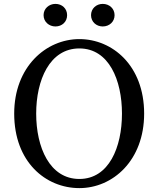

<svg xmlns="http://www.w3.org/2000/svg" viewBox="-20 -951 813 987"><path d="M265 -815C299 -815 325 -839 325 -873C325 -907 299 -931 265 -931C232 -931 204 -907 204 -873C204 -839 232 -815 265 -815ZM508 -815C542 -815 569 -839 569 -873C569 -907 542 -931 508 -931C475 -931 448 -907 448 -873C448 -839 475 -815 508 -815ZM166 -367C166 -539 235 -702 388 -702C540 -702 607 -539 607 -367C607 -194 540 -31 388 -31C235 -31 166 -194 166 -367ZM388 -750C216 -750 53 -607 53 -367C53 -118 215 16 388 16C560 16 721 -126 721 -367C721 -614 558 -750 388 -750Z"/></svg>

Font: Noto Serif SC Medium
Style: Regular
Weight: 500
Designer: Ryoko NISHIZUKA 西塚涼子 (kana & ideographs); Frank Grießhammer (Latin, Greek & Cyrillic); Wenlong ZHANG 张文龙 (bopomofo); San
Foundry: Adobe Systems Incorporated
Version: Version 1.001;PS 1.001;hotconv 16.6.54;makeotf.lib2.5.65590